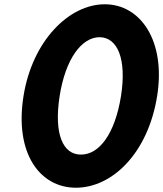

<svg xmlns="http://www.w3.org/2000/svg" viewBox="-20 -869 763 898"><path d="M90 -420C47 -151 167 9 335 9C504 9 672 -151 715 -420C756 -677 638 -849 470 -849C302 -849 131 -677 90 -420ZM259 -420C286 -592 361 -695 446 -695C530 -694 573 -593 546 -420C517 -240 443 -146 359 -146C275 -145 231 -241 259 -420Z"/></svg>

Font: Rabbid Highway Sign IV
Style: BdObl
Weight: 400
Foundry: Cannot Into Space Fonts
Version: Version 0.277